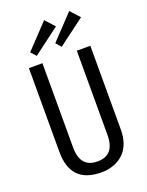

<svg xmlns="http://www.w3.org/2000/svg" viewBox="-171 -1014 850 1107"><g transform="rotate(-20 254.5 -461.0)"><path d="M255 8Q161 8 113.5 -40Q66 -88 66 -186V-700H149V-183Q149 -121 175.5 -90Q202 -59 255 -59Q360 -59 360 -183V-700H443V-186Q443 -139 429.5 -102.5Q416 -66 391 -42Q366 -18 331 -5Q296 8 255 8ZM295 -873 133 -751 104 -783 243 -930ZM449 -873 286 -751 258 -783 397 -930Z"/></g></svg>

Font: Pathway Extreme Condensed
Style: Regular
Weight: 400
Width: 3
Version: Version 1.001;gftools[0.9.26]